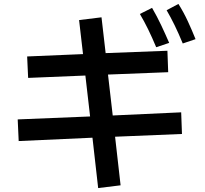

<svg xmlns="http://www.w3.org/2000/svg" viewBox="-20 -873 1040 976"><path d="M909 -652Q888 -703 868 -744Q848 -785 827 -821L887 -853Q914 -810 935 -764.5Q956 -719 974 -674ZM774 -633Q753 -683 733 -724Q713 -765 691 -802L753 -833Q778 -790 799.5 -744.5Q821 -699 840 -655ZM593 69 479 83 450 -173 75 -156 70 -266 438 -281 414 -489 123 -477 118 -586 402 -598 382 -771 496 -785 517 -603 831 -615 835 -506 529 -494 553 -286 901 -302 905 -192 565 -178Z"/></svg>

Font: Murecho Medium
Style: Regular
Weight: 500
Designer: Neil Summerour
Foundry: Positype
Version: Version 1.010; ttfautohint (v1.8.3)